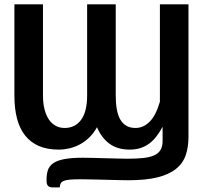

<svg xmlns="http://www.w3.org/2000/svg" viewBox="-20 -668 923 866"><path d="M591.3 -90.8Q626.5 -90.8 654.8 -118.9Q683.1 -147 701.2 -209V-648.4H830.1V-51.3Q830.1 -3.9 817.4 32.7Q804.7 69.3 773.4 94.2Q742.2 119.1 689.7 132.1Q637.2 145 558.1 145Q541 145 514.2 144.3Q487.3 143.6 457.3 142.8Q427.2 142.1 397.5 141.4Q367.7 140.6 344.2 140.6Q314.5 140.6 296.4 142.1Q278.3 143.6 268.1 147.7Q257.8 151.9 253.9 158.9Q250 166 249.5 177.2H215.8Q206.5 177.2 201.4 174.1Q196.3 170.9 193.6 166Q190.9 161.1 190.4 155.3Q189.9 149.4 189.9 143.6Q189.9 118.7 195.8 100.1Q201.7 81.5 219.2 68.8Q236.8 56.2 269 49.8Q301.3 43.5 354 43.5Q372.1 43.5 399.4 44.2Q426.8 44.9 455.8 45.7Q484.9 46.4 511.5 47.1Q538.1 47.9 554.2 47.9Q595.7 47.9 625.7 44.7Q655.8 41.5 675.3 32.7Q694.8 23.9 704.1 8.1Q713.4 -7.8 713.4 -32.7V-96.2Q700.2 -71.8 685.5 -52.7Q670.9 -33.7 653.1 -20.5Q635.3 -7.3 613.5 -0.2Q591.8 6.8 564.5 6.8Q509.3 6.8 473.1 -20.3Q437 -47.4 417.5 -94.2Q402.8 -67.4 382.8 -48.1Q362.8 -28.8 340.1 -16.6Q317.4 -4.4 293 1.2Q268.6 6.8 245.1 6.8Q192.9 6.8 155.3 -9.5Q117.7 -25.9 93 -57.1Q68.4 -88.4 56.6 -133.8Q44.9 -179.2 44.9 -237.8V-648.4H173.8V-237.8Q173.8 -201.2 181.2 -173.6Q188.5 -146 201.4 -127.7Q214.4 -109.4 232.2 -100.1Q250 -90.8 271.5 -90.8Q318.8 -90.8 345.9 -127.7Q373 -164.6 373 -237.8V-648.4H502V-237.8Q502 -203.6 506.6 -176.5Q511.2 -149.4 521.7 -130.4Q532.2 -111.3 549.3 -101.1Q566.4 -90.8 591.3 -90.8Z"/></svg>

Font: Carlito
Style: Bold
Weight: 700
Designer: Lukasz Dziedzic
Foundry: tyPoland Lukasz Dziedzic
Version: Version 1.104